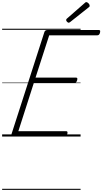

<svg xmlns="http://www.w3.org/2000/svg" viewBox="-20 -1279 959 1799"><path d="M111 0Q97 0 90.5 -5.5Q84 -11 88 -23L396 -979Q399 -988 406 -993Q413 -998 428 -998H905Q916 -998 918 -991.5Q920 -985 917 -973Q914 -960 907.5 -954Q901 -948 891 -948H441L313 -552H691Q702 -552 704 -546Q706 -540 703 -528Q699 -514 692.5 -508Q686 -502 677 -502H297L152 -50H598Q609 -50 611.5 -44Q614 -38 611 -25Q607 -12 600.5 -6Q594 0 584 0ZM624 -1066Q617 -1066 608.5 -1074.5Q600 -1083 600 -1090Q600 -1093 600.5 -1096Q601 -1099 605 -1103L773 -1250Q777 -1253 780 -1256Q783 -1259 788 -1259Q795 -1259 802.5 -1253.5Q810 -1248 815 -1240.5Q820 -1233 820 -1226Q820 -1222 819 -1218.5Q818 -1215 812 -1211L638 -1073Q633 -1070 630 -1068Q627 -1066 624 -1066ZM0 490H735V500H0ZM0 -20H735V0H0ZM0 -505H735V-500H0ZM0 -1010H735V-1000H0Z"/></svg>

Font: Playwrite US Trad Guides
Style: Regular
Weight: 400
Designer: Veronika Burian, José Scaglione
Foundry: TypeTogether
Version: Version 1.003